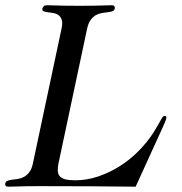

<svg xmlns="http://www.w3.org/2000/svg" viewBox="-55 -700 686 722"><path d="M165 -85.9Q161.6 -69.3 162.4 -57.1Q163.1 -44.9 169.9 -37.1Q176.8 -29.3 190.9 -25.6Q205.1 -22 228 -22Q271.5 -22 314.2 -36.4Q356.9 -50.8 395.5 -75.2Q434.1 -99.6 466.6 -132.6Q499 -165.5 522.5 -202.1Q534.2 -220.7 540.8 -232.7Q547.4 -244.6 551.3 -251.5Q555.2 -258.3 557.6 -261.2Q560.1 -264.2 564.5 -264.2Q572.3 -264.2 570.3 -254.9Q569.8 -252.9 568.4 -248.5Q566.9 -244.1 564.5 -238.3Q562 -232.4 558.8 -225.3Q555.7 -218.3 552.2 -210.9L455.1 2Q372.1 1 284.9 0.5Q197.8 0 98.6 0Q70.8 0 51.3 0.2Q31.7 0.5 17.8 1Q3.9 1.5 -5.9 1.7Q-15.6 2 -24.9 2Q-31.7 2 -33.9 -1.7Q-36.1 -5.4 -35.2 -9.8Q-33.7 -17.6 -26.6 -20.3Q-19.5 -22.9 -9.5 -24.2Q0.5 -25.4 12.2 -27.1Q23.9 -28.8 34.9 -34.7Q45.9 -40.5 55.2 -52.5Q64.5 -64.5 68.8 -85.9L176.3 -591.8Q181.2 -613.8 177 -625.7Q172.9 -637.7 164.3 -643.6Q155.8 -649.4 144.8 -651.1Q133.8 -652.8 124.3 -654.1Q114.7 -655.3 108.9 -657.7Q103 -660.2 104.5 -668Q105.5 -672.4 109.4 -676.3Q113.3 -680.2 120.1 -680.2Q129.4 -680.2 139.2 -679.9Q148.9 -679.7 162.6 -679.2Q176.3 -678.7 195.6 -678.5Q214.8 -678.2 242.7 -678.2Q271 -678.2 290.3 -678.5Q309.6 -678.7 323.5 -679.2Q337.4 -679.7 347.4 -679.9Q357.4 -680.2 366.2 -680.2Q373 -680.2 375.2 -676.3Q377.4 -672.4 376.5 -668Q375 -660.2 367.9 -657.7Q360.8 -655.3 350.8 -654.1Q340.8 -652.8 329.1 -651.1Q317.4 -649.4 306.4 -643.6Q295.4 -637.7 286.4 -625.7Q277.3 -613.8 272.5 -591.8Z"/></svg>

Font: XB Zar
Style: Italic
Weight: 400
Italic angle: -12°
Designer: Behnam
Foundry: Irmug
Version: Version 8.005 2009